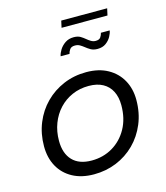

<svg xmlns="http://www.w3.org/2000/svg" viewBox="-124 -941 904 1046"><g transform="rotate(-15 328.0 -418.0)"><path d="M277 10Q207 10 156.5 -17.5Q106 -45 79 -94Q52 -143 52 -208Q52 -278.5 76.8 -339Q101.5 -399.5 146 -444.2Q190.5 -489 249.8 -514Q309 -539 378 -539Q448.5 -539 499 -511Q549.5 -483 576.5 -434.2Q603.5 -385.5 603.5 -323Q603.5 -249.5 578 -188.5Q552.5 -127.5 507.8 -83Q463 -38.5 403.8 -14.2Q344.5 10 277 10ZM284 -66Q349.5 -66 402.2 -97.2Q455 -128.5 486 -184.5Q517 -240.5 517 -315.5Q517 -361.5 500.2 -394.5Q483.5 -427.5 451.2 -445.2Q419 -463 371.5 -463Q320.5 -463 278 -444.2Q235.5 -425.5 204.2 -392Q173 -358.5 155.8 -313.5Q138.5 -268.5 138.5 -215.5Q138.5 -144.5 175.8 -105.2Q213 -66 284 -66ZM561 -725.5Q559 -710.5 548.8 -691.8Q538.5 -673 519.5 -659Q500.5 -645 471.5 -645Q449 -645 433.2 -654.2Q417.5 -663.5 406 -673Q396 -681 384.2 -688Q372.5 -695 356.5 -695Q336 -695 327.5 -683Q319 -671 316.5 -658.5H266.5Q269.5 -675 281.2 -694Q293 -713 313.2 -726.8Q333.5 -740.5 361.5 -740.5Q384.5 -740.5 399 -731.8Q413.5 -723 424 -714Q434.5 -705 446.8 -697.5Q459 -690 473 -690Q493.5 -690 501.2 -701.5Q509 -713 511.5 -725.5ZM311.5 -807 320 -845.5H579L570.5 -807Z"/></g></svg>

Font: Epilogue
Style: Italic
Weight: 400
Italic angle: -12°
Designer: Tyler Finck
Foundry: Etcetera Type Co
Version: Version 2.112